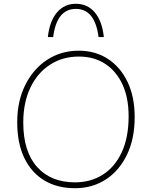

<svg xmlns="http://www.w3.org/2000/svg" viewBox="-20 -988 803 1015"><path d="M376 7Q283 7 214.5 -34Q146 -75 108.5 -153Q71 -231 71 -342Q71 -453 113.5 -538.5Q156 -624 229.5 -672Q303 -720 396 -720Q485 -720 551.5 -676Q618 -632 655 -553.5Q692 -475 692 -369Q692 -254 651 -169.5Q610 -85 539 -39Q468 7 376 7ZM376 -24Q460 -24 524 -65Q588 -106 624 -184Q660 -262 660 -373Q660 -471 627.5 -541.5Q595 -612 536 -650.5Q477 -689 397 -689Q311 -689 244.5 -646Q178 -603 140.5 -524.5Q103 -446 103 -340Q103 -187 176 -105.5Q249 -24 376 -24ZM501 -792Q482 -941 381 -941Q280 -941 261 -792H233Q242 -876 281 -922Q320 -968 381 -968Q443 -968 481.5 -922Q520 -876 529 -792Z"/></svg>

Font: Livvic Thin
Style: Regular
Weight: 250
Designer: Jacques Le Bailly, Baron von Fonthausen
Version: Version 1.001; ttfautohint (v1.8.2)